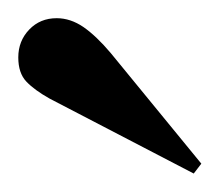

<svg xmlns="http://www.w3.org/2000/svg" viewBox="-20 -681 240 210"><path d="M34.2 -573.2Q17.6 -582.5 8.8 -591.8Q0 -601.1 0 -618.2Q0 -636.2 12 -648.7Q23.9 -661.1 42 -661.1Q57.1 -661.1 71.3 -651.4Q85.4 -641.6 101.1 -623L200.2 -502L191.9 -491.2Z"/></svg>

Font: Purple Purse
Style: Regular
Weight: 400
Designer: Astigmatic (AOETI)
Foundry: Astigmatic (AOETI)
Version: Version 1.000